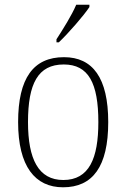

<svg xmlns="http://www.w3.org/2000/svg" viewBox="-20 -786 537 816"><path d="M220 -619V-606H230C272 -646 337 -721 360 -756V-766H304C285 -721 249 -664 220 -619ZM248 10C374 10 440 -78 440 -267C440 -455 374 -543 252 -543C122 -543 57 -454 57 -267C57 -79 129 10 248 10ZM249 -21C144 -21 99 -109 99 -267C99 -430 141 -512 251 -512C356 -512 398 -433 398 -267C398 -113 359 -21 249 -21Z"/></svg>

Font: Noto Serif Myanmar SemiCondensed ExtraLight
Style: Regular
Weight: 200
Width: 4
Designer: Ben Mitchell and the Monotype Design Team
Foundry: Monotype Imaging Inc.
Version: Version 2.106